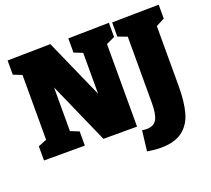

<svg xmlns="http://www.w3.org/2000/svg" viewBox="-146 -898 1397 1272"><g transform="rotate(-20 553.0 -262.0)"><path d="M452 -705 740 -710V-610L680 -582V0H443L252 -432V-124L312 -100V0H24V-100L84 -124V-581L24 -605V-705L327 -710L512 -293V-581L452 -605ZM1091 -710V-612L1031 -581V-158Q1031 -46 1010 28.5Q989 103 934 144.5Q879 186 780 186Q738 186 686 177L703 34Q722 37 735 37Q786 37 806 1.5Q826 -34 826 -114V-581L761 -605V-705Z"/></g></svg>

Font: Bitter Pro Black
Style: Regular
Weight: 900
Designer: Sol Matas, and Bitter project Authors
Foundry: Sol Matas
Version: Version 1.010